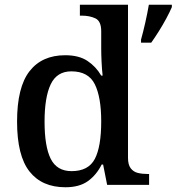

<svg xmlns="http://www.w3.org/2000/svg" viewBox="-20 -780 745 810"><path d="M256 10Q157 10 104.5 -56.5Q52 -123 52 -267Q52 -412 104.5 -479.5Q157 -547 255 -547Q313 -547 349 -523Q385 -499 407 -461H413Q410 -487 408.5 -519Q407 -551 407 -575V-648Q407 -691 382.5 -702.5Q358 -714 325 -714H317V-760H520V-114Q520 -85 531.5 -70Q543 -55 561.5 -50.5Q580 -46 602 -46H609V0H432L415 -86H409Q387 -42 351 -16Q315 10 256 10ZM282 -58Q353 -58 380 -109.5Q407 -161 407 -268Q407 -370 380 -424.5Q353 -479 281 -479Q220 -479 194 -424.5Q168 -370 168 -267Q168 -162 194 -110Q220 -58 282 -58ZM575 -613Q584 -645 593 -685Q602 -725 608 -760H705V-750Q696 -729 681.5 -702Q667 -675 650 -648Q633 -621 618 -600H575Z"/></svg>

Font: Noto Serif Khojki Medium
Style: Regular
Weight: 500
Version: Version 2.003